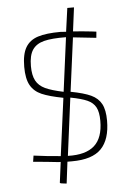

<svg xmlns="http://www.w3.org/2000/svg" viewBox="-60 -834 681 999"><g transform="rotate(-5 280.0 -335.0)"><path d="M212 113 226 5Q225 6 201 3.5Q177 1 159 -1L97 -7L83 -8L88 -40Q162 -30 229 -25L269 -326Q196 -340 157 -357Q118 -374 99 -408Q80 -442 80 -504Q80 -570 101 -605.5Q122 -641 165.5 -655Q209 -669 284 -669L313 -667L330 -790H365L349 -666L372 -664Q383 -663 402 -661.5Q421 -660 446 -657L470 -654L467 -622L439 -625Q370 -633 346 -635L309 -354Q378 -341 414.5 -324Q451 -307 468 -275.5Q485 -244 485 -188Q485 -90 438 -41.5Q391 7 285 7H261L247 120Q212 117 212 113ZM310 -639Q236 -640 195 -629.5Q154 -619 134.5 -590Q115 -561 115 -505Q115 -457 130 -429Q145 -401 178 -385.5Q211 -370 273 -357ZM450 -190Q450 -236 436.5 -261Q423 -286 393 -299.5Q363 -313 305 -324L266 -23Q359 -20 404.5 -60.5Q450 -101 450 -190Z"/></g></svg>

Font: Cairo ExtraLight
Style: Regular
Weight: 250
Designer: Mohamed Gaber, the designers of Titillium
Foundry: Kief Type Foundry
Version: Version 2.009; ttfautohint (v1.5.33-1714) -l 8 -r 50 -G 200 